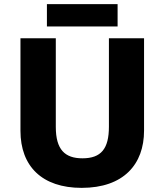

<svg xmlns="http://www.w3.org/2000/svg" viewBox="-20 -950 796 929"><path d="M549 -930H207V-822H549ZM677 -318V-765H507V-337C507 -230 469 -184 379 -184C294 -184 250 -226 250 -336V-765H79V-317C79 -146 183 -41 375 -41C578 -41 677 -155 677 -318Z"/></svg>

Font: Noto Sans Tamil UI ExtraBold
Style: Regular
Weight: 800
Designer: Jelle Bosma - Monotype Design Team
Foundry: Monotype Imaging Inc.
Version: Version 2.004